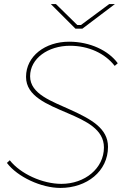

<svg xmlns="http://www.w3.org/2000/svg" viewBox="-20 -915 606 944"><path d="M277 9C407 9 511 -73 511 -193C511 -284 428 -329 327 -375C236 -417 128 -452 128 -540C128 -628 217 -690 324 -690C415 -690 496 -653 544 -591L559 -604C514 -666 423 -710 320 -710C202 -710 108 -639 108 -537C108 -442 212 -402 312 -359C403 -320 491 -279 491 -190C491 -87 397 -11 282 -11C189 -11 81 -60 28 -127L14 -114C66 -45 183 9 277 9ZM351 -774H385L545 -895H517L378 -792H360L255 -895H230Z"/></svg>

Font: Fixel Display Thin
Style: Italic
Weight: 100
Italic angle: -10°
Designer: AlfaBravo + MacPaw
Foundry: Kyrylo Tkachov, Marchela Mozhyna, Serhii Makarenko, Maria Weinstein, Zakhar Kryvoshyya
Version: Version 1.210;Glyphs 3.2 (3217)